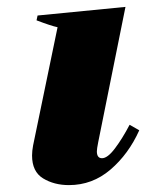

<svg xmlns="http://www.w3.org/2000/svg" viewBox="-20 -527 432 557"><path d="M73 -76Q73 -89 76 -105L147 -448Q128 -452 86 -468L89 -482L344 -507L265 -115Q261 -95 261 -88Q261 -68 276 -68Q292 -68 313.5 -96.5Q335 -125 356 -165L384 -149Q353 -80 300.5 -35Q248 10 180 10Q137 10 105 -9.5Q73 -29 73 -76Z"/></svg>

Font: Trirong Black
Style: Italic
Weight: 900
Italic angle: -12°
Designer: Katatrad Team
Foundry: CadsonDemak
Version: Version 1.001